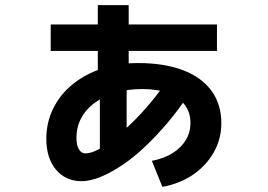

<svg xmlns="http://www.w3.org/2000/svg" viewBox="-20 -661 1040 746"><path d="M368 -49V-338H360V-641H480V-338H472V-49ZM177 -463V-566H823V-463ZM570 -36Q617 -45 650.5 -66Q684 -87 702 -117Q720 -147 720 -183Q720 -225 697.5 -254Q675 -283 633.5 -299Q592 -315 533 -315Q476 -315 429.5 -301Q383 -287 348.5 -262Q314 -237 295.5 -202Q277 -167 277 -126Q277 -97 286.5 -81Q296 -65 312 -65Q332 -65 360 -79Q388 -93 421.5 -120Q455 -147 491.5 -182.5Q528 -218 564 -261Q600 -304 633 -351L713 -294Q675 -236 631.5 -184.5Q588 -133 543.5 -91Q499 -49 455 -19.5Q411 10 370.5 26.5Q330 43 295 43Q234 42 197 -2.5Q160 -47 160 -122Q160 -185 186.5 -239Q213 -293 261 -332.5Q309 -372 374 -394Q439 -416 516 -416Q618 -416 690.5 -388.5Q763 -361 801.5 -308.5Q840 -256 840 -182Q840 -121 810.5 -69Q781 -17 729.5 18Q678 53 611 65Z"/></svg>

Font: M PLUS 1 Thin
Style: Bold
Weight: 700
Version: Version 1.001